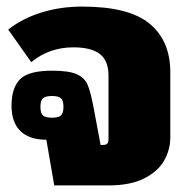

<svg xmlns="http://www.w3.org/2000/svg" viewBox="-20 -564 573 584"><path d="M121 -139Q69 -139 42 -165.5Q15 -192 15 -242Q15 -297 41 -323Q67 -349 138 -349Q189 -349 213 -338.5Q237 -328 246.5 -306Q256 -284 265 -235L286 -123H293Q302 -123 306 -127Q310 -131 310 -142V-334Q310 -379 284 -399.5Q258 -420 203 -420Q130 -420 75 -375L5 -474Q48 -508 106 -526Q164 -544 230 -544Q372 -544 435 -492Q498 -440 498 -344V-146Q498 -109 479.5 -76Q461 -43 419 -21.5Q377 0 309 0H145ZM173 -239Q173 -258 165.5 -265Q158 -272 138 -272Q118 -272 110.5 -265Q103 -258 103 -239Q103 -220 110.5 -213Q118 -206 138 -206Q158 -206 165.5 -213Q173 -220 173 -239Z"/></svg>

Font: Pridi
Style: Bold
Weight: 700
Designer: Katatrad Team
Foundry: CadsonDemak
Version: Version 1.001